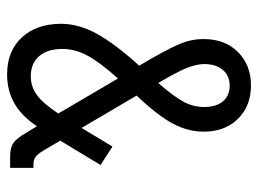

<svg xmlns="http://www.w3.org/2000/svg" viewBox="-116 -624 750 559"><g transform="rotate(90 259.5 -345.0)"><path d="M469.2 -66.9V1H436Q410.6 1 397 -8.3Q383.3 -17.6 368.2 -43.9L348.1 -77.1Q317.9 -31.7 280.3 -10.7Q243.7 9.8 196.8 9.8Q128.9 9.8 89.4 -33.2Q49.8 -76.2 49.8 -147Q49.8 -198.7 78.6 -251Q108.4 -305.2 171.9 -375L167 -382.8Q126.5 -451.2 109.9 -489.3Q94.2 -525.4 94.2 -562Q94.2 -624.5 131.8 -662.1Q169.9 -700.2 229 -700.2Q289.1 -700.2 326.7 -662.1Q363.8 -624.5 363.8 -562Q363.8 -517.1 340.8 -473.6Q317.9 -429.7 258.8 -367.2L353 -207L407.2 -296.9L460.9 -262.2L390.1 -145L418 -97.2Q428.7 -79.6 436.5 -73.7Q445.8 -66.9 458 -66.9ZM167 -564Q167 -543 178.2 -513.7Q189.5 -485.4 222.2 -430.2Q261.7 -475.6 277.3 -504.9Q292 -532.7 292 -564Q292 -599.1 275.4 -618.7Q258.8 -638.2 230 -638.2Q201.2 -638.2 184.1 -618.2Q167 -598.1 167 -564ZM256.8 -76.7Q281.2 -94.2 311 -139.2L209 -313Q162.6 -261.2 142.6 -224.6Q123 -188.5 123 -150.9Q123 -107.4 144.5 -83Q165.5 -59.1 203.1 -59.1Q231.9 -59.1 256.8 -76.7Z"/></g></svg>

Font: D-DIN Condensed
Style: Regular
Weight: 400
Width: 3
Designer: Charles Nix
Foundry: Datto Inc.
Version: Version 1.00